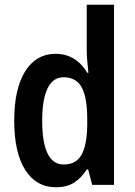

<svg xmlns="http://www.w3.org/2000/svg" viewBox="-20 -780 568 810"><path d="M216 10Q133 10 86.5 -63Q40 -136 40 -271Q40 -406 86.5 -479.5Q133 -553 214 -553Q258 -553 292 -532Q326 -511 348 -473H353Q351 -496 348.5 -518.5Q346 -541 346 -562V-760H461V0H369L352 -65H346Q323 -29 292.5 -9.5Q262 10 216 10ZM249 -86Q301 -86 324 -127Q347 -168 348 -252V-279Q348 -368 325 -411Q302 -454 248 -454Q203 -454 180.5 -407Q158 -360 158 -271Q158 -86 249 -86Z"/></svg>

Font: Noto Sans Gujarati Condensed SemiBold
Style: Regular
Weight: 600
Width: 3
Designer: Jelle Bosma - Monotype Design Team, Universal Thirst
Foundry: Monotype Imaging Inc.
Version: Version 2.106; ttfautohint (v1.8.4.7-5d5b)